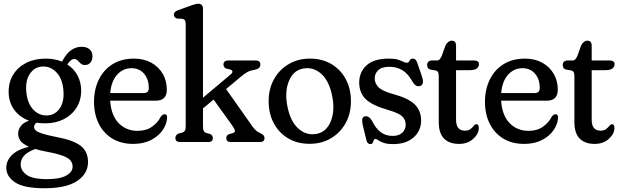

<svg xmlns="http://www.w3.org/2000/svg" viewBox="-20 -756 3301 1022"><path d="M279 -27Q369.5 -10.5 409 19.8Q448.5 50 448.5 106.5Q448.5 168.5 390.8 207.2Q333 246 217 246Q108 246 60.8 215Q13.5 184 13.5 136.5Q13.5 100 42.5 70.2Q71.5 40.5 134 25Q100 10 88.2 -7.5Q76.5 -25 76.5 -44.5Q76.5 -66 90.5 -84.8Q104.5 -103.5 134.5 -113.5Q83.5 -132.5 54.8 -172.8Q26 -213 26 -267.5Q26 -320 51 -359.8Q76 -399.5 120.5 -421.8Q165 -444 223.5 -444Q271 -444 310 -428L313 -433Q333.5 -471.5 359 -489.2Q384.5 -507 414.5 -507Q441 -507 456.5 -493.8Q472 -480.5 472 -456.5Q472 -435 461.2 -422.5Q450.5 -410 432.5 -410Q418 -410 409.5 -418Q401 -426 393.2 -434Q385.5 -442 374 -442Q358.5 -442 338 -413Q373.5 -390.5 392.8 -354.2Q412 -318 412 -273.5Q412 -222 387.2 -182.8Q362.5 -143.5 319.2 -121.5Q276 -99.5 221 -99.5Q197 -99.5 174.5 -103Q161.5 -93.5 161.5 -80.5Q161.5 -70 170 -61.8Q178.5 -53.5 203.8 -45.2Q229 -37 279 -27ZM207 -402Q165 -400.5 139.8 -364.2Q114.5 -328 120 -267.5Q125.5 -206.5 156.5 -173.2Q187.5 -140 230.5 -141.5Q273 -143 298 -179.2Q323 -215.5 317.5 -275.5Q312.5 -336.5 281.2 -370Q250 -403.5 207 -402ZM90 119.5Q90 151 121 174.2Q152 197.5 231 197.5Q298.5 197.5 332.5 178.5Q366.5 159.5 366.5 131.5Q366.5 101.5 338 84Q309.5 66.5 229 51.5Q194 45 167.5 37Q123.5 54 106.8 74.2Q90 94.5 90 119.5Z M868 -278.5Q868 -220 809 -220H566.5Q571.5 -142 611.5 -100.8Q651.5 -59.5 712.5 -59.5Q758.5 -59.5 789.5 -81.8Q820.5 -104 835 -133.5Q845.5 -148 856 -148Q871 -148 869.5 -127Q866.5 -92 843.8 -60.5Q821 -29 781.5 -9.5Q742 10 689 10Q625 10 578.2 -18.2Q531.5 -46.5 506 -97Q480.5 -147.5 480.5 -214Q480.5 -279.5 505.8 -331.8Q531 -384 578.8 -414Q626.5 -444 693.5 -444Q745 -444 784.2 -422.8Q823.5 -401.5 845.8 -364Q868 -326.5 868 -278.5ZM680.5 -393Q634 -393 602.8 -357.5Q571.5 -322 567 -260.5H744.5Q772 -260.5 772 -287.5Q772 -334.5 746.8 -363.8Q721.5 -393 680.5 -393Z M938.5 0Q913.5 0 913.5 -21.5Q913.5 -37 930.5 -45.5L948.5 -49.5Q959.5 -53 964 -60.2Q968.5 -67.5 968.5 -84.5V-627Q968.5 -641.5 964.5 -647.5Q960.5 -653.5 950.5 -656L923 -657Q905.5 -663 905.5 -677.5Q905.5 -686 910.8 -691.8Q916 -697.5 929.5 -702.5L994 -725.5Q1010.5 -731.5 1019.2 -733.8Q1028 -736 1035.5 -736Q1060.5 -736 1060.5 -708.5V-236L1208 -360Q1218 -368.5 1217.2 -375.5Q1216.5 -382.5 1206 -386L1184 -391Q1169.5 -398 1169.5 -412Q1169.5 -434 1195.5 -434H1341Q1366 -434 1366 -412.5Q1366 -402.5 1358.8 -394.8Q1351.5 -387 1328 -383Q1311 -380 1298.2 -373.5Q1285.5 -367 1262.5 -348L1183.5 -282L1323 -84Q1335 -67.5 1343.8 -60.2Q1352.5 -53 1363.5 -48.5Q1378 -41.5 1383 -35.2Q1388 -29 1388 -20.5Q1388 0 1363 0H1208Q1184.5 0 1184.5 -21.5Q1184.5 -35 1198 -41.5L1216.5 -46.5Q1231 -51 1230.5 -59.8Q1230 -68.5 1214 -91L1117 -226L1060.5 -179V-84.5Q1060.5 -67 1064.5 -59Q1068.5 -51 1080 -47.5L1098 -43Q1113 -36 1113 -21.5Q1113 0 1090 0Z M1630.5 -444Q1694.5 -444 1743.8 -415Q1793 -386 1820.5 -334.8Q1848 -283.5 1848 -217Q1848 -152 1820 -101Q1792 -50 1742.2 -20.2Q1692.5 9.5 1627.5 9.5Q1563 9.5 1514 -19.5Q1465 -48.5 1437.5 -99.8Q1410 -151 1410 -217.5Q1410 -282.5 1438 -333.5Q1466 -384.5 1515.8 -414.2Q1565.5 -444 1630.5 -444ZM1666 -43.5Q1717 -53.5 1740.2 -109Q1763.5 -164.5 1749 -240.5Q1733.5 -324 1690.2 -362.8Q1647 -401.5 1592.5 -391Q1541.5 -381 1518.2 -325.5Q1495 -270 1509 -194Q1524.5 -110.5 1568 -71.8Q1611.5 -33 1666 -43.5Z M2070 -32.5Q2103 -32.5 2121.2 -49.5Q2139.5 -66.5 2139.5 -92.5Q2139.5 -118 2121.8 -135.8Q2104 -153.5 2051.5 -169Q1959.5 -195 1925.8 -229.2Q1892 -263.5 1892 -317Q1892 -372 1931 -408Q1970 -444 2048.5 -444Q2091.5 -444 2113.5 -433Q2135.5 -422 2147.5 -422Q2153.5 -422 2156.5 -427.5Q2159.5 -433 2163.5 -438.5Q2167.5 -444 2177 -444Q2185 -444 2191.2 -438.8Q2197.5 -433.5 2202.5 -417.5L2227 -346.5Q2238.5 -307.5 2219 -299.5Q2195 -289.5 2177.5 -318.5Q2153 -363.5 2122.2 -382Q2091.5 -400.5 2053.5 -400.5Q2011.5 -400.5 1993 -382.2Q1974.5 -364 1974.5 -339Q1974.5 -311.5 1995.5 -291Q2016.5 -270.5 2075 -254.5Q2152 -234 2186.8 -201Q2221.5 -168 2221.5 -114.5Q2221.5 -59.5 2181.2 -24.2Q2141 11 2073 11Q2040.5 11 2021.8 4.2Q2003 -2.5 1993.2 -9.5Q1983.5 -16.5 1979 -16.5Q1972 -16.5 1969.5 -9.5Q1967 -2.5 1963.8 4.2Q1960.5 11 1951 11Q1934.5 11 1930 -11.5L1911.5 -87.5Q1906.5 -110.5 1908 -121.5Q1909.5 -132.5 1920.5 -136Q1942.5 -143 1960.5 -112.5Q1981 -70.5 2007.8 -51.5Q2034.5 -32.5 2070 -32.5Z M2296.5 -381.5 2271.5 -385.5Q2260 -389 2256.8 -396Q2253.5 -403 2253.5 -411.5Q2253.5 -421 2260.2 -427.5Q2267 -434 2279 -434H2306Q2313.5 -434 2319 -439Q2324.5 -444 2331 -457.5L2351.5 -514.5Q2365 -539.5 2385 -539.5Q2407.5 -539.5 2407.5 -512.5V-434H2503Q2529.5 -434 2529.5 -414.5Q2529.5 -400.5 2517.8 -391.5Q2506 -382.5 2480.5 -382.5H2407.5V-119Q2407.5 -60.5 2454.5 -60.5Q2473.5 -60.5 2484.2 -69Q2495 -77.5 2501.8 -86.2Q2508.5 -95 2516 -95Q2528.5 -95 2528.5 -74.5Q2528.5 -43.5 2498.8 -16.8Q2469 10 2423.5 10Q2372 10 2343.8 -18.2Q2315.5 -46.5 2315.5 -106V-349.5Q2315.5 -363.5 2312.2 -371Q2309 -378.5 2296.5 -381.5Z M2949 -278.5Q2949 -220 2890 -220H2647.5Q2652.5 -142 2692.5 -100.8Q2732.5 -59.5 2793.5 -59.5Q2839.5 -59.5 2870.5 -81.8Q2901.5 -104 2916 -133.5Q2926.5 -148 2937 -148Q2952 -148 2950.5 -127Q2947.5 -92 2924.8 -60.5Q2902 -29 2862.5 -9.5Q2823 10 2770 10Q2706 10 2659.2 -18.2Q2612.5 -46.5 2587 -97Q2561.5 -147.5 2561.5 -214Q2561.5 -279.5 2586.8 -331.8Q2612 -384 2659.8 -414Q2707.5 -444 2774.5 -444Q2826 -444 2865.2 -422.8Q2904.5 -401.5 2926.8 -364Q2949 -326.5 2949 -278.5ZM2761.5 -393Q2715 -393 2683.8 -357.5Q2652.5 -322 2648 -260.5H2825.5Q2853 -260.5 2853 -287.5Q2853 -334.5 2827.8 -363.8Q2802.5 -393 2761.5 -393Z M3018.5 -381.5 2993.5 -385.5Q2982 -389 2978.8 -396Q2975.5 -403 2975.5 -411.5Q2975.5 -421 2982.2 -427.5Q2989 -434 3001 -434H3028Q3035.5 -434 3041 -439Q3046.5 -444 3053 -457.5L3073.5 -514.5Q3087 -539.5 3107 -539.5Q3129.5 -539.5 3129.5 -512.5V-434H3225Q3251.5 -434 3251.5 -414.5Q3251.5 -400.5 3239.8 -391.5Q3228 -382.5 3202.5 -382.5H3129.5V-119Q3129.5 -60.5 3176.5 -60.5Q3195.5 -60.5 3206.2 -69Q3217 -77.5 3223.8 -86.2Q3230.5 -95 3238 -95Q3250.5 -95 3250.5 -74.5Q3250.5 -43.5 3220.8 -16.8Q3191 10 3145.5 10Q3094 10 3065.8 -18.2Q3037.5 -46.5 3037.5 -106V-349.5Q3037.5 -363.5 3034.2 -371Q3031 -378.5 3018.5 -381.5Z"/></svg>

Font: Fraunces 144pt SuperSoft
Style: Regular
Weight: 400
Version: Version 1.000;[b76b70a41]